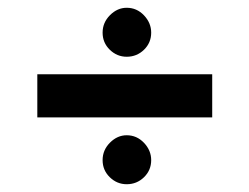

<svg xmlns="http://www.w3.org/2000/svg" viewBox="-20 -560 640 494"><path d="M306 -414Q281 -414 262.5 -432Q244 -450 244 -476Q244 -502 263 -521Q282 -540 306 -540Q332 -540 350.5 -520.5Q369 -501 369 -476Q369 -450 350.5 -432Q332 -414 306 -414ZM76 -258V-369H526V-258ZM306 -86Q281 -86 262.5 -104Q244 -122 244 -148Q244 -174 263 -193Q282 -212 306 -212Q332 -212 350.5 -192.5Q369 -173 369 -148Q369 -122 350.5 -104Q332 -86 306 -86Z"/></svg>

Font: Inconsolata Expanded ExtraBold
Style: Regular
Weight: 800
Width: 7
Monospace: yes
Designer: Raph Levien, Cyreal, Brenton Simpson
Foundry: Raph Levien, Cyreal, Google
Version: Version 3.001; ttfautohint (v1.8.2.53-6de2)